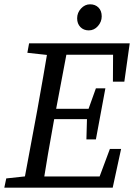

<svg xmlns="http://www.w3.org/2000/svg" viewBox="-20 -871 633 891"><path d="M0 0 9 -43 129 -56H136L128 0ZM86 0 153 -360Q167 -437 180.5 -515Q194 -593 207 -670H298L230 -310Q216 -233 202.5 -155Q189 -77 177 0ZM107 -626 115 -670H248L239 -613H226ZM133 0 141 -52H483L424 -3L490 -180H542L503 0ZM191 -318 199 -366H423L416 -318ZM244 -617 253 -670H582L557 -492H504L505 -664L537 -617ZM381 -224 384 -334 387 -355 425 -461H469L425 -224ZM392 -730Q368 -730 353 -745.5Q338 -761 338 -786Q338 -812 356 -831.5Q374 -851 398 -851Q422 -851 437 -836Q452 -821 452 -795Q452 -770 434.5 -750Q417 -730 392 -730Z"/></svg>

Font: Source Serif 4 18pt
Style: Italic
Weight: 400
Italic angle: -12°
Designer: Frank Grießhammer
Foundry: Adobe Systems Incorporated
Version: Version 4.004;hotconv 1.0.116;makeotfexe 2.5.65601